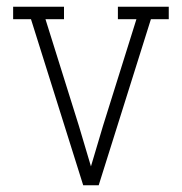

<svg xmlns="http://www.w3.org/2000/svg" viewBox="-20 -550 540 570"><path d="M227 0 72 -493H19V-530H170V-493H115L214 -177Q223 -147 232 -116.5Q241 -86 250 -56Q259 -86 268 -116.5Q277 -147 286 -177L385 -493H330V-530H481V-493H428L273 0Z"/></svg>

Font: Iosevka Slab Extralight
Style: Regular
Weight: 200
Monospace: yes
Designer: Belleve Invis
Foundry: Belleve Invis
Version: Version 11.1.1; ttfautohint (v1.8.3)